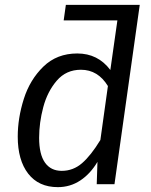

<svg xmlns="http://www.w3.org/2000/svg" viewBox="-20 -758 622 790"><path d="M451 0H378L381 -92Q352 -43 310.5 -15.5Q269 12 218 12Q139 12 96 -43.5Q53 -99 53 -196Q53 -272 78 -351Q103 -430 158.5 -484Q214 -538 298 -538Q383 -538 434 -470L463 -674H242L251 -738H555ZM424 -404Q383 -471 313 -471Q252 -471 213.5 -426Q175 -381 158 -317Q141 -253 141 -191Q141 -123 165 -89Q189 -55 234 -55Q281 -55 317.5 -86.5Q354 -118 393 -182Z"/></svg>

Font: FiraGO Book
Style: Italic
Weight: 350
Italic angle: -8°
Designer: bBox Type GmbH
Foundry: bBox Type GmbH
Version: Version 1.001